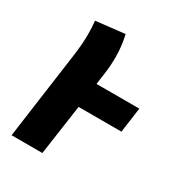

<svg xmlns="http://www.w3.org/2000/svg" viewBox="-136 -630 663 718"><g transform="rotate(30 195.0 -270.5)"><path d="M368 -217H183L152 0H19L71 -377Q78 -427 78 -469Q78 -502 75 -527L199 -541Q210 -495 210 -447Q210 -409 205 -375L198 -325H383Z"/></g></svg>

Font: Fira Sans Extra Condensed SemiBold
Style: Italic
Weight: 600
Width: 3
Italic angle: -8°
Designer: Carrois Corporate & Edenspiekermann AG
Foundry: Carrois Corporate GbR & Edenspiekermann AG
Version: Version 4.203